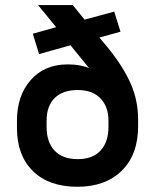

<svg xmlns="http://www.w3.org/2000/svg" viewBox="-20 -715 602 746"><path d="M516.6 -250V-224.6Q516.6 -114.3 453.1 -51.8Q389.6 10.7 281.2 10.7Q169.9 10.7 107.9 -50.3Q45.9 -111.3 45.9 -217.8V-245.1Q45.9 -343.8 99.6 -404.3Q153.3 -464.8 243.2 -464.8Q293 -464.8 326.2 -450.2L253.9 -539.1L131.8 -504.9L107.4 -584L198.2 -609.4L127.9 -695.3H262.7L308.6 -638.7L423.8 -669.9L448.2 -591.8L366.2 -569.3L404.3 -523.4Q462.9 -449.2 489.7 -385.7Q516.6 -322.3 516.6 -250ZM401.4 -246.1Q401.4 -300.8 370.1 -333Q338.9 -365.2 282.2 -365.2Q223.6 -365.2 192.4 -334Q161.1 -302.7 161.1 -247.1V-221.7Q161.1 -163.1 191.9 -129.9Q222.7 -96.7 282.2 -96.7Q339.8 -96.7 370.6 -129.9Q401.4 -163.1 401.4 -221.7Z"/></svg>

Font: Dinish Expanded
Style: Bold
Weight: 700
Width: 7
Designer: Charles Nix
Foundry: Playbeing
Version: Version 2.005; ttfautohint (v1.8.3)